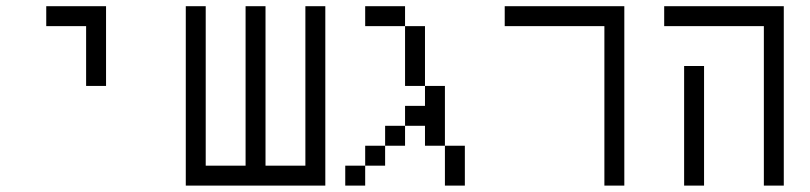

<svg xmlns="http://www.w3.org/2000/svg" viewBox="-20 -582 2540 602"><path d="M250 -500V-312.5H312.5Q312.5 -312.5 312.5 -562.5H125V-500Z M562.5 -562.5V0H1000V-562.5H937.5Q937.5 -562.5 937.5 -62.5H812.5Q812.5 -62.5 812.5 -562.5H750Q750 -562.5 750 -62.5H625Q625 -62.5 625 -562.5Z M1125 -62.5H1062.5V0H1125ZM1125 -62.5H1187.5V-125H1125ZM1375 -125Q1375 -125 1375 0H1437.5Q1437.5 0 1437.5 -125ZM1187.5 -125H1250V-187.5H1187.5ZM1375 -125V-312.5H1312.5V-250H1250V-187.5H1312.5V-125ZM1312.5 -312.5V-500H1250V-312.5ZM1250 -500V-562.5H1125V-500Z M1875 -500Q1875 -500 1875 0H1937.5V-562.5H1562.5V-500Z M2125 -375Q2125 -375 2125 0H2187.5Q2187.5 0 2187.5 -375ZM2375 -500Q2375 -500 2375 0H2437.5V-562.5H2062.5V-500Z"/></svg>

Font: CalcUnifontExMono
Style: Regular
Weight: 500
Version: Version 15.0.06